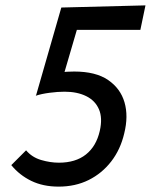

<svg xmlns="http://www.w3.org/2000/svg" viewBox="-20 -682 561 714"><path d="M114 -327 208 -654 521 -662 502 -571H211L279 -616L207 -370ZM77 -123Q99 -97 133 -87Q167 -77 199 -77Q261 -77 299.5 -107.5Q338 -138 351 -195Q362 -243 348 -275.5Q334 -308 300.5 -324.5Q267 -341 220 -341Q195 -341 164.5 -337Q134 -333 113 -326L151 -405Q171 -410 201 -413Q231 -416 256 -416Q336 -416 382 -384.5Q428 -353 443 -301.5Q458 -250 442 -186Q428 -126 393.5 -81.5Q359 -37 309.5 -12.5Q260 12 198 12Q140 12 96 -9.5Q52 -31 22 -68Z"/></svg>

Font: Ysabeau Infant SemiBold
Style: Italic
Weight: 600
Italic angle: -12°
Designer: Christian Thalmann (Catharsis Fonts)
Version: Version 2.002; featfreeze: ss01,ss02,lnum